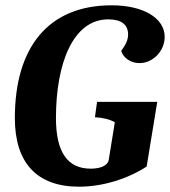

<svg xmlns="http://www.w3.org/2000/svg" viewBox="-20 -694 641 724"><path d="M278 10C365 10 459 -18 533 -66L573 -310H346L338 -252C369 -250 394 -244 413 -233L390 -91C386 -69 358 -58 322 -58C234 -58 191 -121 191 -249C191 -456 256 -621 388 -621C438 -621 463 -601 463 -564C463 -542 453 -524 437 -502C445 -475 474 -456 506 -456C556 -456 601 -501 601 -555C601 -625 522 -674 401 -674C160 -674 36 -513 36 -249C36 -81 118 10 278 10Z"/></svg>

Font: Caladea
Style: Bold Italic
Weight: 700
Italic angle: -9°
Designer: Carolina Giovagnoli and Andres Torresi
Foundry: Carolina Giovagnoli & Andres Torresi
Version: Version 1.001;hotconv 1.0.109;makeotfexe 2.5.65596